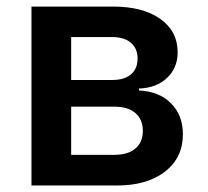

<svg xmlns="http://www.w3.org/2000/svg" viewBox="-20 -570 639 590"><path d="M76.7 0V-549.8H328.1Q418.9 -549.8 472.4 -512Q525.9 -474.1 525.9 -409.2Q525.9 -361.3 493.4 -330.6Q460.9 -299.8 407.2 -297.9V-292Q469.2 -289.1 505.6 -252.4Q542 -215.8 542 -157.2Q542 -85.4 487.1 -42.7Q432.1 0 339.8 0ZM198.7 -324.2H325.2Q362.3 -324.2 382.6 -341.6Q402.8 -358.9 402.8 -390.1Q402.8 -420.9 382.3 -438.5Q361.8 -456.1 325.2 -456.1H198.7ZM198.7 -94.2H332Q373 -94.2 396 -113.5Q418.9 -132.8 418.9 -168Q418.9 -203.1 396 -222.7Q373 -242.2 332 -242.2H198.7Z"/></svg>

Font: UDEV Gothic 35
Style: Bold
Weight: 700
Version: v2.1.0; ttfautohint (v1.8.4.7-5d5b-dirty) -l 6 -r 45 -G 200 